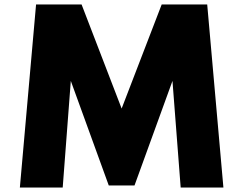

<svg xmlns="http://www.w3.org/2000/svg" viewBox="-20 -845 1096 865"><path d="M69.5 0 142.5 -825H347.5L528 -356L708.5 -825H913.5L986.5 0H794L757 -480.5L586 -9.5H470L299 -480.5L262.5 0Z"/></svg>

Font: Spartan Thin ExtraBold
Style: Regular
Weight: 800
Version: Version 1.004